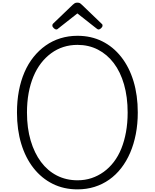

<svg xmlns="http://www.w3.org/2000/svg" viewBox="-20 -1420 1175 1459"><path d="M569 19Q465 19 380.5 -23Q296 -65 235 -142.5Q174 -220 141.5 -327Q109 -434 109 -565Q109 -653 123.5 -729.5Q138 -806 166 -871Q194 -936 235 -987Q276 -1038 327 -1074Q378 -1110 439 -1129Q500 -1148 569 -1148Q672 -1148 756 -1106.5Q840 -1065 901 -987.5Q962 -910 994.5 -803Q1027 -696 1027 -565Q1027 -478 1012 -401Q997 -324 969 -259Q941 -194 901 -142.5Q861 -91 810 -55Q759 -19 698.5 0Q638 19 569 19ZM569 -50Q626 -50 675.5 -66.5Q725 -83 768 -114Q811 -145 845 -189.5Q879 -234 902 -291Q925 -348 937.5 -417Q950 -486 950 -565Q950 -683 922.5 -778.5Q895 -874 844.5 -940.5Q794 -1007 724 -1043Q654 -1079 569 -1079Q512 -1079 462 -1063Q412 -1047 369 -1015.5Q326 -984 292 -940Q258 -896 234 -838.5Q210 -781 197.5 -712.5Q185 -644 185 -565Q185 -447 213 -352Q241 -257 291.5 -189.5Q342 -122 412.5 -86Q483 -50 569 -50ZM407 -1196Q399 -1196 388.5 -1206Q378 -1216 378 -1225Q378 -1228 378.5 -1231.5Q379 -1235 383 -1240L533 -1384Q540 -1390 547 -1395Q554 -1400 568 -1400Q582 -1400 589 -1395Q596 -1390 602 -1384L753 -1239Q758 -1235 758.5 -1231.5Q759 -1228 759 -1225Q759 -1216 748.5 -1206Q738 -1196 730 -1196Q724 -1196 720 -1199Q716 -1202 709 -1207L568 -1318L427 -1207Q422 -1202 417.5 -1199Q413 -1196 407 -1196Z"/></svg>

Font: Playwrite CL Light
Style: Regular
Weight: 300
Designer: Veronika Burian, José Scaglione
Foundry: TypeTogether
Version: Version 1.002